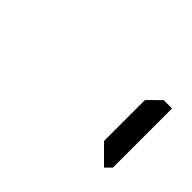

<svg xmlns="http://www.w3.org/2000/svg" viewBox="-66 -741 948 948"><g transform="rotate(45 408.0 -267.0)"><path d="M655 -485 659 -489H717V-76L686 -45L593 -138V-424Z"/></g></svg>

Font: DSEG7 Classic
Style: Bold
Weight: 700
Designer: Keshikan(Twitter:@keshinomi_88pro)
Version: Version 0.46